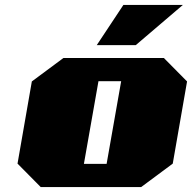

<svg xmlns="http://www.w3.org/2000/svg" viewBox="-20 -758 778 778"><path d="M372 -575 480 -738H721L530 -575ZM145 0 51 -95 109 -428 237 -523H644L738 -428L680 -95L552 0ZM320 -94H412L471 -429H379Z"/></svg>

Font: Tomorrow ExtraBold
Style: Italic
Weight: 800
Italic angle: -10°
Designer: Tony de Marco, Monica Rizzolli
Foundry: Just in Type
Version: Version 2.002